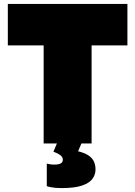

<svg xmlns="http://www.w3.org/2000/svg" viewBox="-20 -733 691 981"><path d="M203 0Q203 -55.5 203 -108.2Q203 -161 203 -229V-434Q203 -505.5 203 -560.5Q203 -615.5 203 -673L294 -501H189Q136.5 -501 96.2 -501Q56 -501 20 -501V-713H631V-501Q595 -501 554.8 -501Q514.5 -501 462 -501H357L448 -673Q448 -615.5 448 -560.5Q448 -505.5 448 -434V-229Q448 -161 448 -108.2Q448 -55.5 448 0ZM295 228Q279 228 264.5 226.8Q250 225.5 238.2 223.2Q226.5 221 219 218V103Q224.5 104.5 235 106.2Q245.5 108 258 108Q278.5 108 289.8 102.2Q301 96.5 301 83Q301 74.5 296.2 67.8Q291.5 61 281 55Q270.5 49 253 42L286 -36H396V0L379 40Q410.5 47.5 430.2 60Q450 72.5 459 90.5Q468 108.5 468 133Q468 160 451.8 181.5Q435.5 203 397.8 215.5Q360 228 295 228Z"/></svg>

Font: Commissioner Thin Black
Style: Regular
Weight: 900
Version: Version 1.000